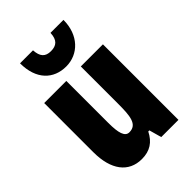

<svg xmlns="http://www.w3.org/2000/svg" viewBox="-233 -886 994 994"><g transform="rotate(-45 264.5 -388.5)"><path d="M424 -787H329C327 -736 304 -718 264 -718C223 -718 204 -739 201 -787H106C106 -668 172 -606 264 -606C353 -606 424 -676 424 -787ZM479 -553H317V-280C317 -191 312 -134 254 -134C222 -134 211 -172 211 -246V-553H49V-193C49 -64 105 10 202 10C261 10 300 -16 326 -68H334L353 0H479Z"/></g></svg>

Font: Noto Sans Ethiopic ExtraCondensed Black
Style: Regular
Weight: 900
Width: 2
Designer: Monotype Design Team
Foundry: Monotype Imaging Inc.
Version: Version 2.102